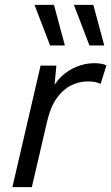

<svg xmlns="http://www.w3.org/2000/svg" viewBox="-20 -770 458 790"><path d="M31 0 147 -500H212L201 -385L189 -392Q205 -429 233 -455.5Q261 -482 296.5 -496Q332 -510 367 -510Q383 -510 395.5 -508Q408 -506 418 -501L394 -425Q384 -430 371.5 -432.5Q359 -435 342 -435Q304 -435 270.5 -417.5Q237 -400 212 -364Q187 -328 174 -271L111 0ZM202 -750 247 -583H186L122 -750ZM364 -750 409 -583H348L284 -750Z"/></svg>

Font: Work Sans
Style: Italic
Weight: 400
Italic angle: -13°
Designer: Wei Huang
Foundry: Wei Huang
Version: Version 2.012